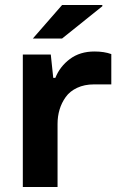

<svg xmlns="http://www.w3.org/2000/svg" viewBox="-20 -744 478 764"><path d="M110.8 -590.8 227.1 -724.1H387.2V-719.2L227.1 -590.8ZM70.8 0V-526.9H182.1L191.9 -434.1H200.2Q218.3 -479.5 258.3 -509.3Q298.3 -539.1 356 -539.1Q394.5 -539.1 422.9 -528.8V-408.2H354Q315.9 -408.2 286.9 -394.5Q257.8 -380.9 241.5 -357.9Q225.1 -335 217 -307.9Q209 -280.8 209 -251V0Z"/></svg>

Font: Archivo Expanded SemiBold
Style: Regular
Weight: 600
Width: 7
Designer: Hector Gatti
Foundry: Omnibus-Type
Version: Version 2.001